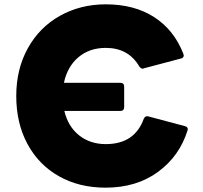

<svg xmlns="http://www.w3.org/2000/svg" viewBox="-20 -808 936 886"><path d="M468 -143Q601 -143 643 -259Q650 -275 664 -271L833 -226Q849 -222 846 -208Q809 -88 709.5 -15Q610 58 467 58Q345 58 251.5 5Q158 -48 106.5 -144Q55 -240 55 -365Q55 -489 108.5 -585.5Q162 -682 256.5 -735Q351 -788 468 -788Q600 -788 691.5 -729Q783 -670 826 -560L828 -552Q828 -547 824.5 -543Q821 -539 815 -538L645 -493Q641 -491 639 -491Q630 -491 623 -501Q573 -587 468 -587Q393 -587 342 -544Q291 -501 275 -426H535Q553 -426 553 -408V-314Q553 -296 535 -296H277Q294 -224 345 -183.5Q396 -143 468 -143Z"/></svg>

Font: LINE Seed JP_TTF ExtraBold
Style: Regular
Weight: 800
Designer: LY Corporation & Fontrix & Fontworks
Version: Version 1.015